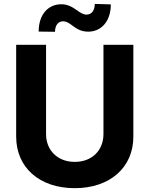

<svg xmlns="http://www.w3.org/2000/svg" viewBox="-20 -958 769 988"><path d="M63.2 -727.3V-255C63.2 -95.9 183.2 10.3 364.7 10.3C545.5 10.3 666.2 -95.9 666.2 -255V-727.3H512.4V-268.1C512.4 -185 454.2 -125 364.7 -125C275.6 -125 217 -185 217 -268.1V-727.3ZM179 -795.5 263.1 -794.4C263.1 -827.4 279.5 -848.4 304 -848.4C322.8 -848.4 337 -838.1 352.6 -826.3C372.5 -811.8 395.2 -794.7 435 -795.1C499.3 -795.5 549.7 -845.5 550.4 -935.4L467.7 -937.9C467.3 -905.2 452.8 -883.2 425.4 -882.8C407.7 -882.8 392.8 -893.1 376.4 -904.8C355.1 -919.4 331.3 -936.4 294.4 -936.1C229.8 -935.7 179 -885.7 179 -795.5Z"/></svg>

Font: Inter-Hewn
Style: Bold
Weight: 700
Designer: Rasmus Andersson
Foundry: rsms
Version: Version 3.012;git-f93a4a705